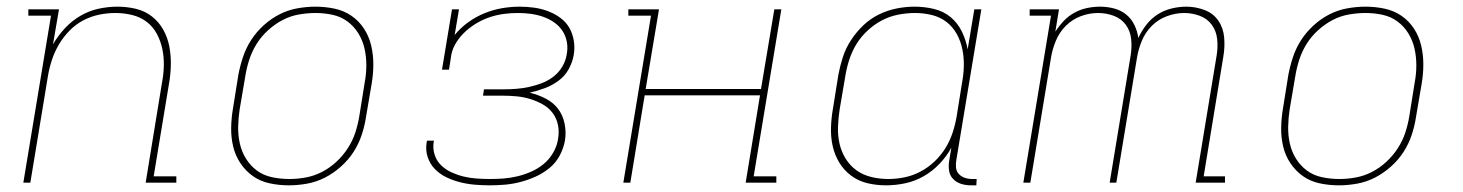

<svg xmlns="http://www.w3.org/2000/svg" viewBox="-20 -548 4390 576"><path d="M50 0 133 -501H65V-520H157L139 -415Q154 -441 175 -463.5Q196 -486 222 -501Q248 -516 276.5 -522Q305 -528 332 -528Q361 -528 388 -521.5Q415 -515 436 -498.5Q457 -482 470 -458.5Q483 -435 488 -408.5Q493 -382 492.5 -353.5Q492 -325 487 -297L441 -19H509V0H417L466 -300Q471 -326 471.5 -351.5Q472 -377 467 -401Q462 -425 450.5 -446.5Q439 -468 420 -482.5Q401 -497 376.5 -503Q352 -509 326 -509Q302 -509 277.5 -504Q253 -499 230 -487Q207 -475 188.5 -456Q170 -437 157 -415Q144 -393 136 -369Q128 -345 124 -321L71 0Z M847 8Q817 8 789 2Q761 -4 739 -19.5Q717 -35 701.5 -58Q686 -81 679.5 -108.5Q673 -136 673.5 -165Q674 -194 679 -223L695 -323Q700 -350 709 -377Q718 -404 733.5 -428Q749 -452 771 -472Q793 -492 818.5 -505Q844 -518 872 -523Q900 -528 926 -528Q956 -528 984 -522Q1012 -516 1034.5 -500.5Q1057 -485 1072 -462Q1087 -439 1093.5 -411.5Q1100 -384 1100 -355Q1100 -326 1095 -297L1078 -197Q1074 -170 1065 -143Q1056 -116 1040.5 -92Q1025 -68 1002.5 -48Q980 -28 954.5 -15Q929 -2 901 3Q873 8 847 8ZM848 -11Q872 -11 897 -15.5Q922 -20 945.5 -32Q969 -44 989 -62.5Q1009 -81 1023.5 -103.5Q1038 -126 1046 -150.5Q1054 -175 1058 -200L1074 -300Q1079 -326 1079 -352Q1079 -378 1073.5 -402.5Q1068 -427 1055 -448Q1042 -469 1022.5 -483.5Q1003 -498 978 -503.5Q953 -509 926 -509Q902 -509 876.5 -504.5Q851 -500 828 -488Q805 -476 784.5 -457.5Q764 -439 750 -416.5Q736 -394 728 -369.5Q720 -345 716 -320L699 -220Q695 -194 694.5 -168Q694 -142 699.5 -117.5Q705 -93 718 -72Q731 -51 750.5 -36.5Q770 -22 795.5 -16.5Q821 -11 848 -11Z M1449 8Q1426 8 1403.5 6Q1381 4 1359.5 -1.5Q1338 -7 1318.5 -16.5Q1299 -26 1284.5 -41Q1270 -56 1263 -77Q1256 -98 1260 -121L1261 -126H1282L1281 -122Q1278 -102 1284 -83.5Q1290 -65 1303.5 -52Q1317 -39 1334.5 -31Q1352 -23 1370.5 -18.5Q1389 -14 1409 -12.5Q1429 -11 1450 -11Q1470 -11 1490.5 -12.5Q1511 -14 1532 -19Q1553 -24 1573.5 -33Q1594 -42 1611 -56Q1628 -70 1639.5 -90Q1651 -110 1654 -130Q1658 -152 1654 -172.5Q1650 -193 1638 -209Q1626 -225 1608 -235Q1590 -245 1570.5 -251Q1551 -257 1530 -259Q1509 -261 1487 -261H1429L1432 -280H1490Q1509 -280 1528.5 -281.5Q1548 -283 1566.5 -287Q1585 -291 1604 -298Q1623 -305 1639.5 -317.5Q1656 -330 1666.5 -347.5Q1677 -365 1680 -384Q1684 -404 1680.5 -422.5Q1677 -441 1667 -456Q1657 -471 1641.5 -481.5Q1626 -492 1608.5 -498Q1591 -504 1572 -506.5Q1553 -509 1534 -509Q1514 -509 1493.5 -506.5Q1473 -504 1452.5 -497.5Q1432 -491 1413.5 -480.5Q1395 -470 1378.5 -455.5Q1362 -441 1350 -422.5Q1338 -404 1334 -384L1327 -339H1306L1336 -520H1357L1344 -443Q1362 -465 1385 -481.5Q1408 -498 1434 -508.5Q1460 -519 1486.5 -523.5Q1513 -528 1539 -528Q1561 -528 1582.5 -525Q1604 -522 1624 -514.5Q1644 -507 1661 -494.5Q1678 -482 1688 -464.5Q1698 -447 1701.5 -425.5Q1705 -404 1701 -382Q1697 -360 1685.5 -339.5Q1674 -319 1654.5 -305Q1635 -291 1613 -283Q1591 -275 1569 -270Q1594 -264 1616.5 -252.5Q1639 -241 1653.5 -222.5Q1668 -204 1673.5 -178.5Q1679 -153 1675 -127Q1671 -104 1659.5 -82Q1648 -60 1628.5 -44Q1609 -28 1586.5 -18Q1564 -8 1541 -2Q1518 4 1495 6Q1472 8 1449 8Z M1850 0 1933 -501H1865V-520H1957L1917 -281H2263L2303 -520H2324L2241 -19H2309V0H2217L2260 -262H1914L1871 0Z M2638 8Q2609 8 2582 1.5Q2555 -5 2533.5 -21Q2512 -37 2498 -60Q2484 -83 2478 -110Q2472 -137 2473 -166Q2474 -195 2479 -223L2495 -323Q2500 -350 2508.5 -376.5Q2517 -403 2533 -427.5Q2549 -452 2570 -472Q2591 -492 2616.5 -504.5Q2642 -517 2669.5 -522.5Q2697 -528 2724 -528Q2754 -528 2782.5 -521Q2811 -514 2832 -496.5Q2853 -479 2865.5 -453.5Q2878 -428 2883 -400L2903 -520H2924L2849 -68Q2847 -57 2848 -45.5Q2849 -34 2856.5 -26Q2864 -18 2874.5 -14.5Q2885 -11 2897 -11H2910L2909 8H2893Q2877 8 2863 3.5Q2849 -1 2839 -11.5Q2829 -22 2827 -37.5Q2825 -53 2828 -68L2834 -105Q2820 -79 2798.5 -56.5Q2777 -34 2750.5 -19Q2724 -4 2695 2Q2666 8 2638 8ZM2645 -11Q2669 -11 2693.5 -16Q2718 -21 2741 -33Q2764 -45 2783.5 -63.5Q2803 -82 2816.5 -104Q2830 -126 2838 -150.5Q2846 -175 2850 -199L2866 -299Q2871 -325 2871.5 -350.5Q2872 -376 2867 -400.5Q2862 -425 2850 -446.5Q2838 -468 2819 -482.5Q2800 -497 2775.5 -503Q2751 -509 2725 -509Q2700 -509 2674.5 -504Q2649 -499 2626 -487Q2603 -475 2583 -456.5Q2563 -438 2549.5 -416Q2536 -394 2528 -369.5Q2520 -345 2516 -320L2499 -220Q2495 -194 2494 -168Q2493 -142 2498.5 -117.5Q2504 -93 2517 -72Q2530 -51 2549.5 -37Q2569 -23 2594 -17Q2619 -11 2645 -11Z M3050 0 3133 -501H3069V-520H3157L3146 -453Q3157 -470 3171 -485Q3185 -500 3203.5 -510Q3222 -520 3241.5 -524Q3261 -528 3280 -528Q3302 -528 3322.5 -522.5Q3343 -517 3358.5 -504.5Q3374 -492 3383 -473.5Q3392 -455 3395 -434Q3404 -454 3418.5 -473Q3433 -492 3452.5 -504.5Q3472 -517 3494.5 -522.5Q3517 -528 3539 -528Q3567 -528 3593.5 -518Q3620 -508 3635 -486Q3650 -464 3652.5 -435.5Q3655 -407 3650 -378L3591 -19H3655V0H3567L3630 -382Q3634 -406 3631.5 -430.5Q3629 -455 3615.5 -473.5Q3602 -492 3579.5 -500.5Q3557 -509 3532 -509Q3507 -509 3481 -499.5Q3455 -490 3435.5 -470.5Q3416 -451 3405.5 -425.5Q3395 -400 3391 -375L3329 0H3309L3372 -382Q3376 -406 3373.5 -430.5Q3371 -455 3357.5 -473.5Q3344 -492 3321.5 -500.5Q3299 -509 3274 -509Q3248 -509 3222.5 -499.5Q3197 -490 3177.5 -470.5Q3158 -451 3147.5 -425.5Q3137 -400 3133 -375L3071 0Z M3997 8Q3967 8 3939 2Q3911 -4 3889 -19.5Q3867 -35 3851.5 -58Q3836 -81 3829.5 -108.5Q3823 -136 3823.5 -165Q3824 -194 3829 -223L3845 -323Q3850 -350 3859 -377Q3868 -404 3883.5 -428Q3899 -452 3921 -472Q3943 -492 3968.5 -505Q3994 -518 4022 -523Q4050 -528 4076 -528Q4106 -528 4134 -522Q4162 -516 4184.5 -500.5Q4207 -485 4222 -462Q4237 -439 4243.5 -411.5Q4250 -384 4250 -355Q4250 -326 4245 -297L4228 -197Q4224 -170 4215 -143Q4206 -116 4190.5 -92Q4175 -68 4152.5 -48Q4130 -28 4104.5 -15Q4079 -2 4051 3Q4023 8 3997 8ZM3998 -11Q4022 -11 4047 -15.5Q4072 -20 4095.5 -32Q4119 -44 4139 -62.5Q4159 -81 4173.5 -103.5Q4188 -126 4196 -150.5Q4204 -175 4208 -200L4224 -300Q4229 -326 4229 -352Q4229 -378 4223.5 -402.5Q4218 -427 4205 -448Q4192 -469 4172.5 -483.5Q4153 -498 4128 -503.5Q4103 -509 4076 -509Q4052 -509 4026.5 -504.5Q4001 -500 3978 -488Q3955 -476 3934.5 -457.5Q3914 -439 3900 -416.5Q3886 -394 3878 -369.5Q3870 -345 3866 -320L3849 -220Q3845 -194 3844.5 -168Q3844 -142 3849.5 -117.5Q3855 -93 3868 -72Q3881 -51 3900.5 -36.5Q3920 -22 3945.5 -16.5Q3971 -11 3998 -11Z"/></svg>

Font: Iosevka Etoile Thin
Style: Italic
Weight: 100
Italic angle: -9°
Designer: Belleve Invis
Foundry: Belleve Invis
Version: Version 22.1.2; ttfautohint (v1.8.4)